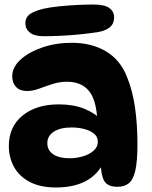

<svg xmlns="http://www.w3.org/2000/svg" viewBox="-20 -815 671 848"><path d="M499 10Q455 10 440 -16.5Q425 -43 425 -101L437 -96Q382 13 227 13Q157 13 110.5 -12Q64 -37 41.5 -78.5Q19 -120 19 -170Q19 -255 79.5 -304.5Q140 -354 240 -354Q304 -354 351.5 -335Q399 -316 433 -282L410 -284Q405 -376 371.5 -415Q338 -454 276 -454Q243 -454 212 -444Q181 -434 153 -423.5Q125 -413 99 -413Q68 -413 51 -431Q34 -449 34 -478Q34 -518 70.5 -551.5Q107 -585 167 -605.5Q227 -626 297 -626Q385 -626 448.5 -588Q512 -550 541 -475Q566 -414 576.5 -339Q587 -264 587 -179Q587 -104 578 -63Q569 -22 549.5 -6Q530 10 499 10ZM288 -116Q316 -116 344.5 -124Q373 -132 392.5 -148.5Q412 -165 412 -189Q412 -211 395.5 -224.5Q379 -238 353 -245Q327 -252 297 -252Q245 -252 217 -233Q189 -214 189 -183Q189 -151 215 -133.5Q241 -116 288 -116ZM174 -655Q132 -655 112 -671Q92 -687 92 -712Q92 -737 110 -751Q128 -765 170 -776Q202 -783 241 -787Q280 -791 319.5 -793Q359 -795 392 -795Q442 -795 463 -779.5Q484 -764 484 -738Q484 -711 465.5 -695Q447 -679 411 -673Q380 -668 336 -663.5Q292 -659 249 -657Q206 -655 174 -655Z"/></svg>

Font: DynaPuff Medium
Style: Regular
Weight: 500
Version: Version 2.000